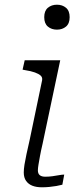

<svg xmlns="http://www.w3.org/2000/svg" viewBox="-20 -793 350 816"><path d="M81 -60Q81 -74 84 -93Q87 -112 92.5 -137.5Q98 -163 106 -198L159 -452Q161 -464 153 -471.5Q145 -479 128.5 -485Q112 -491 86 -495L76 -497L85 -537H236L161 -182Q154 -152 150 -130Q146 -108 143.5 -93Q141 -78 141 -69Q141 -55 149 -48.5Q157 -42 172 -42Q188 -42 202.5 -44Q217 -46 230.5 -48.5Q244 -51 253 -51L245 -8Q234 -5 219.5 -2.5Q205 0 189.5 1.5Q174 3 158 3Q135 3 118 -3.5Q101 -10 91 -24Q81 -38 81 -60ZM168 -720Q168 -747 183.5 -760Q199 -773 222 -773Q245 -773 260.5 -760Q276 -747 276 -720Q276 -693 260.5 -680Q245 -667 222 -667Q199 -667 183.5 -680Q168 -693 168 -720Z"/></svg>

Font: Roboto Serif 20pt ExtraLight
Style: Italic
Weight: 250
Italic angle: -10°
Version: Version 1.007